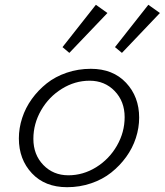

<svg xmlns="http://www.w3.org/2000/svg" viewBox="-20 -760 682 795"><path d="M238.8 -564.9 377 -740.2 424.8 -706.1 267.1 -541ZM456.1 -564.9 594.2 -740.2 642.1 -706.1 484.9 -541ZM356 -475.1Q447.8 -475.1 502 -417.2Q556.2 -359.4 556.2 -272.9Q556.2 -230.5 542.5 -188.5Q528.8 -146.5 502.4 -110.1Q476.1 -73.7 440.4 -45.4Q404.8 -17.1 357.4 -1Q310.1 15.1 257.8 15.1Q166 15.1 112.1 -42.5Q58.1 -100.1 58.1 -187Q58.1 -229.5 71.8 -271.5Q85.4 -313.5 111.6 -349.9Q137.7 -386.2 173.3 -414.6Q209 -442.9 256.3 -459Q303.7 -475.1 356 -475.1ZM263.2 -34.2Q324.2 -34.2 378.2 -67.6Q432.1 -101.1 464.1 -156.7Q496.1 -212.4 496.1 -274.9Q496.1 -340.3 454.8 -383.1Q413.6 -425.8 351.1 -425.8Q290 -425.8 236.1 -392.3Q182.1 -358.9 150.1 -303.2Q118.2 -247.6 118.2 -185.1Q118.2 -119.6 159.4 -76.9Q200.7 -34.2 263.2 -34.2Z"/></svg>

Font: IntelOne Mono Light
Style: Italic
Weight: 300
Italic angle: -16°
Designer: Fred Shallcrass
Foundry: Frere-Jones Type LLC
Version: Version 1.200;hotconv 1.1.0;makeotfexe 2.6.0;FJTRelease1.2